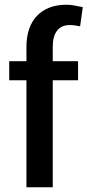

<svg xmlns="http://www.w3.org/2000/svg" viewBox="-20 -792 370 812"><path d="M203.1 0H91.8V-452.6H19V-533.2H91.8V-593.8Q91.8 -636.2 103.3 -669.4Q114.7 -702.6 136.5 -725.3Q158.2 -748 189.5 -760Q220.7 -772 260.7 -772Q276.9 -772 293.2 -769Q309.6 -766.1 330.1 -761.7L318.8 -680.7Q309.1 -682.6 298.3 -684.3Q287.6 -686 274.9 -686Q239.3 -686 221.2 -662.1Q203.1 -638.2 203.1 -594.2V-533.2H310.1V-452.6H203.1Z"/></svg>

Font: Ufes Sans Medium
Style: Regular
Weight: 500
Designer: Ricardo Esteves & Filipe Motta
Foundry: ProDesignUfes - Ricardo Esteves, Filipe Motta (This is a derivative work, based on Roboto family, by Christian Robertson
Version: Version 2.0